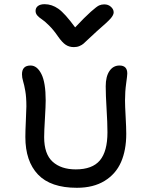

<svg xmlns="http://www.w3.org/2000/svg" viewBox="-20 -935 692 917"><path d="M478 -914.1Q497.1 -914.1 510 -902.3Q522.9 -890.6 522.9 -876Q522.9 -863.8 509 -847.4Q495.1 -831.1 441.9 -785.2Q425.3 -770.5 405.8 -751.7Q386.2 -732.9 378.9 -726.6Q371.6 -720.2 359.6 -715.1Q347.7 -710 333 -710Q310.5 -710 293.7 -721.2Q276.9 -732.4 256.8 -761.2Q236.3 -791.5 214.4 -813.2Q192.4 -835 179.7 -843Q167 -851.1 158.4 -860.8Q149.9 -870.6 149.9 -882.8Q149.9 -897.9 161.4 -906.5Q172.9 -915 192.9 -915Q227.5 -915 258.8 -893.1Q290 -871.1 338.9 -804.2Q385.7 -854 414.1 -879.2Q442.4 -904.3 453.6 -909.2Q464.8 -914.1 478 -914.1ZM347.2 -38.1Q221.7 -38.1 161.4 -101.6Q101.1 -165 101.1 -280.8Q101.1 -308.6 103.5 -359.4Q106 -410.2 106 -426.8Q106 -471.2 100.8 -500.5Q95.7 -529.8 90.3 -547.1Q85 -564.5 85 -580.1Q85 -622.1 126 -622.1Q157.2 -622.1 177.7 -581.5Q198.2 -541 198.2 -455.1Q198.2 -430.2 194.6 -369.1Q190.9 -308.1 190.9 -279.8Q190.9 -199.2 231.4 -162.6Q272 -126 341.8 -126Q420.9 -126 457 -168.9Q493.2 -211.9 493.2 -303.2Q493.2 -347.7 489 -414.8Q484.9 -481.9 484.9 -522.9Q484.9 -569.3 502.7 -595.7Q520.5 -622.1 550.8 -622.1Q587.9 -622.1 587.9 -584Q587.9 -574.7 582.5 -536.1Q577.1 -497.6 577.1 -455.1Q577.1 -429.7 580.1 -376.7Q583 -323.7 583 -295.9Q583 -217.8 558.1 -160.9Q533.2 -104 479.5 -71Q425.8 -38.1 347.2 -38.1Z"/></svg>

Font: Shantell Sans Irregular
Style: Regular
Weight: 400
Designer: Stephen Nixon, Anya Danilova, Shantell Martin
Foundry: Arrow Type
Version: Version 1.006;[9816181b4]